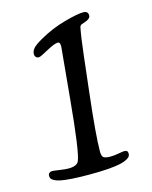

<svg xmlns="http://www.w3.org/2000/svg" viewBox="-97 -675 593 747"><g transform="rotate(-15 199.0 -301.0)"><path d="M173.8 -295.4 192.9 -498.5Q194.8 -520.5 184.1 -520.5Q169.9 -520.5 137.5 -502.4Q105 -484.4 98.6 -484.4Q91.3 -484.4 86.9 -489.3Q82.5 -494.1 82.5 -501.5Q82.5 -512.7 91.3 -523.4Q100.1 -534.2 128.4 -550.3Q178.7 -579.1 232.4 -594Q286.1 -608.9 309.6 -608.9Q329.6 -608.9 329.6 -591.3Q329.6 -583.5 322 -577.9Q314.5 -572.3 296.9 -566.9Q286.1 -564 284.7 -555.7Q277.3 -520 269 -446.8L252.4 -301.8Q232.9 -133.3 232.9 -67.9Q232.9 -49.8 240.5 -44.4Q248 -39.1 267.1 -39.1Q282.2 -39.1 300.5 -42.5Q318.8 -45.9 324.7 -45.9Q338.9 -45.9 338.9 -32.7Q338.9 -26.4 335.9 -21.5Q333 -16.6 322.8 -11Q312.5 -5.4 295.2 -1.5Q277.8 2.4 246.3 4.9Q214.8 7.3 171.9 7.3Q131.3 7.3 102.1 5.4Q72.8 3.4 56.6 0.2Q40.5 -2.9 31.2 -8.1Q22 -13.2 19.5 -17.8Q17.1 -22.5 17.1 -28.8Q17.1 -35.2 21.7 -39.3Q26.4 -43.5 33.2 -43.5Q39.1 -43.5 62.3 -40Q85.4 -36.6 98.1 -36.6Q132.8 -36.6 140.1 -55.2Q154.8 -89.4 173.8 -295.4Z"/></g></svg>

Font: Cooper*
Style: Italic
Weight: 400
Italic angle: -7°
Designer: Owen Earl
Foundry: indestructible type*
Version: Version 0.001